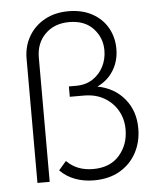

<svg xmlns="http://www.w3.org/2000/svg" viewBox="-52 -757 667 812"><g transform="rotate(-5 281.5 -351.0)"><path d="M314 10Q271 10 234 -4Q197 -18 171 -45L203 -82Q246 -38 315 -38Q387 -38 426.5 -83Q466 -128 466 -193Q466 -237 446 -272.5Q426 -308 389.5 -329.5Q353 -351 303 -351H243V-395H274Q315 -395 344.5 -414.5Q374 -434 390 -465.5Q406 -497 406 -534Q406 -588 369.5 -627Q333 -666 268 -666Q205 -666 166 -627.5Q127 -589 127 -527V0H75V-527Q75 -580 99.5 -622Q124 -664 167.5 -688Q211 -712 268 -712Q327 -712 369.5 -688.5Q412 -665 434.5 -625Q457 -585 457 -536Q457 -485 432 -444.5Q407 -404 363 -384Q435 -370 477.5 -318.5Q520 -267 520 -193Q520 -136 495.5 -90Q471 -44 425 -17Q379 10 314 10Z"/></g></svg>

Font: Outfit ExtraLight
Style: Regular
Weight: 200
Designer: Rodrigo Fuenzalida
Foundry: fragTYPE
Version: Version 1.100; ttfautohint (v1.8.4.7-5d5b);gftools[0.9.27]